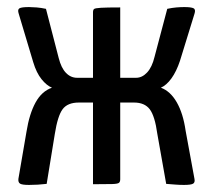

<svg xmlns="http://www.w3.org/2000/svg" viewBox="-20 -521 603 543"><path d="M62 2Q43 2 37 -1.5Q31 -5 32 -15L55 -149Q63 -199 80.5 -231Q98 -263 127 -273Q112 -279 97.5 -297Q83 -315 74 -345L33 -482Q29 -494 35 -497.5Q41 -501 62 -501Q71 -501 83.5 -500Q96 -499 110 -496L146 -357Q153 -329 166.5 -315Q180 -301 198 -301H243V-486Q243 -493 246 -495.5Q249 -498 265.5 -499Q282 -500 320 -500V-301H365Q382 -301 396 -316Q410 -331 417 -360L453 -496Q467 -499 479 -500Q491 -501 501 -501Q521 -501 527.5 -497.5Q534 -494 530 -482L489 -349Q479 -319 465 -299.5Q451 -280 435 -273Q462 -263 480 -231.5Q498 -200 505 -151L530 -15Q532 -5 526 -1.5Q520 2 500 2Q488 2 475.5 1Q463 0 450 -1L425 -142Q418 -193 403.5 -212Q389 -231 359 -231H320V-14Q320 -7 316.5 -4Q313 -1 297.5 -0.5Q282 0 243 0V-231H203Q171 -231 157 -212Q143 -193 135 -142L112 -1Q87 2 62 2Z"/></svg>

Font: Yanone Kaffeesatz
Style: Regular
Weight: 400
Designer: Yanone (Cyrillic: Daniel Pouzeot, Huerta Tipografica, and Cyreal)
Foundry: Yanone
Version: Version 2.003